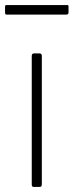

<svg xmlns="http://www.w3.org/2000/svg" viewBox="-35 -742 292 762"><path d="M131 -12Q131 -5 129 -2.5Q127 0 119 0H102Q95 0 93 -2Q91 -4 91 -10V-520Q91 -530 100 -530H122Q131 -530 131 -520ZM237 -716V-692Q237 -684 227 -684H-8Q-12 -684 -13.5 -686Q-15 -688 -15 -692V-715Q-15 -722 -10 -722H232Q237 -722 237 -716Z"/></svg>

Font: Libre Franklin Thin
Style: Regular
Weight: 100
Designer: Pablo Impallari, Rodrigo Fuenzalida, Nhung Nguyen
Foundry: Impallari Type
Version: Version 3.000